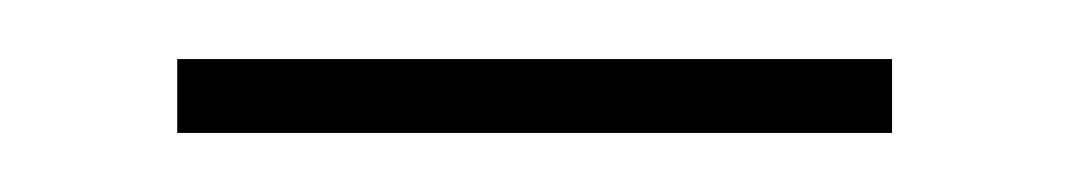

<svg xmlns="http://www.w3.org/2000/svg" viewBox="-20 -304 362 65"><path d="M40 -259H282V-284H40Z"/></svg>

Font: Noto Sans Georgian Thin
Style: Regular
Weight: 100
Designer: Monotype Design Team, Akaki Razmadze
Foundry: Google LLC
Version: Version 2.005